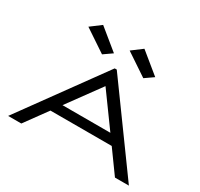

<svg xmlns="http://www.w3.org/2000/svg" viewBox="-172 -1069 1345 1289"><g transform="rotate(30 500.0 -424.0)"><path d="M860 0 735 -173H260L134 0H32L492 -634H508L968 0ZM498 -500 312 -245H683ZM371 -673 199 -788 279 -848 437 -719ZM691 -673 519 -788 599 -848 757 -719Z"/></g></svg>

Font: Inconsolata UltraExpanded Thin
Style: Regular
Weight: 100
Width: 9
Monospace: yes
Designer: Raph Levien, Cyreal, Brenton Simpson
Foundry: Raph Levien, Cyreal, Google
Version: Version 3.100; ttfautohint (v1.8.4.7-5d5b)